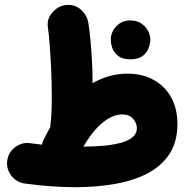

<svg xmlns="http://www.w3.org/2000/svg" viewBox="-20 -695 759 791"><path d="M9.8 -33.2Q14.2 -67.4 42.2 -88.6Q70.3 -109.9 104 -105Q129.4 -101.6 152.8 -99.1Q154.8 -108.9 159.2 -117.7Q172.4 -145.5 187 -170.9Q187.5 -176.8 188 -182.1Q190.9 -206.5 192.1 -234.4Q193.4 -262.2 193.4 -295.9Q193.4 -349.6 190.9 -405.5Q188.5 -461.4 184.8 -508.5Q181.2 -555.7 177.2 -583Q172.4 -616.7 195.3 -643.1Q218.3 -669.4 248 -673.8Q286.1 -679.2 312.7 -655.8Q339.4 -632.3 344.2 -599.1Q348.6 -571.8 352.5 -530.8Q356.4 -489.7 358.9 -444.8Q361.3 -399.9 361.3 -361.3Q361.3 -356.9 361.3 -352.5Q431.2 -391.6 504.9 -391.6Q565.9 -391.6 612.3 -366.2Q658.7 -340.8 684.8 -294.4Q710.9 -248 710.9 -184.6Q710.9 -110.8 678 -60.5Q645 -10.3 586.9 19.8Q528.8 49.8 452.4 63Q376 76.2 289.6 76.2Q191.9 76.2 81.5 61Q47.9 56.2 26.6 28.6Q5.4 1 9.8 -33.2ZM484.4 -223.6Q444.3 -223.6 402.6 -189.5Q360.8 -155.3 323.7 -90.8Q359.9 -91.3 398.2 -94Q436.5 -96.7 469.7 -104.5Q502.9 -112.3 523.4 -127.7Q543.9 -143.1 543.9 -168Q543.9 -187 528.6 -205.3Q513.2 -223.6 484.4 -223.6ZM436.5 -531.7Q436.5 -562.5 459.2 -586.7Q481.9 -610.8 516.1 -610.8Q541.5 -610.8 559.1 -600.1Q576.7 -589.4 586.4 -573.7Q599.1 -553.7 599.1 -531.7Q599.1 -516.1 592.3 -497.1Q585.4 -478 567.6 -464.4Q549.8 -450.7 517.6 -450.7Q484.4 -450.7 467 -464.6Q449.7 -478.5 442.9 -496.6Q436.5 -513.7 436.5 -531.7Z"/></svg>

Font: Mikhak-DS1-FD Black
Style: Regular
Weight: 900
Designer: Amin Abedi
Version: Version 3.2